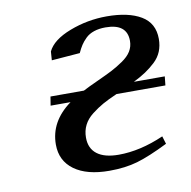

<svg xmlns="http://www.w3.org/2000/svg" viewBox="-60 -513 576 580"><g transform="rotate(-10 228.5 -223.5)"><path d="M85 -99.1Q85 -169.9 150.9 -217.8H89.8L94.2 -245.1H196.8Q212.4 -253.4 241.9 -266.8Q271.5 -280.3 288.1 -288.8Q304.7 -297.4 323.5 -310.1Q342.3 -322.8 351.1 -337.2Q359.9 -351.6 359.9 -369.1Q359.9 -421.9 293.9 -421.9Q273.9 -421.9 258.5 -416.7Q243.2 -411.6 232.9 -401.6Q222.7 -391.6 216.6 -382.1Q210.4 -372.6 204.1 -358.9L117.2 -352.1L119.1 -378.9Q134.8 -412.1 189.5 -433.1Q244.1 -454.1 303.2 -454.1Q369.6 -454.1 408.2 -431.2Q446.8 -408.2 446.8 -359.9Q446.8 -338.9 439.7 -321.5Q432.6 -304.2 418 -290.5Q403.3 -276.9 387.9 -266.6Q372.6 -256.3 350.1 -245.1H444.8L441.9 -217.8H292Q265.1 -206.1 248 -196.5Q231 -187 213.1 -173.1Q195.3 -159.2 186.8 -142.1Q178.2 -125 178.2 -104Q178.2 -70.8 200.9 -53.5Q223.6 -36.1 267.1 -36.1Q333 -36.1 405.8 -67.9L413.1 -43.9Q355 -15.1 317.4 -4.2Q279.8 6.8 231 6.8Q162.1 6.8 123.5 -21.2Q85 -49.3 85 -99.1Z"/></g></svg>

Font: Dehuti Alt
Style: Bold-Italic
Weight: 700
Version: Version 1.2